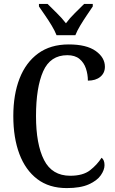

<svg xmlns="http://www.w3.org/2000/svg" viewBox="-20 -951 588 981"><path d="M321 10Q231 10 170.5 -36Q110 -82 79 -164.5Q48 -247 48 -358Q48 -468 80 -550Q112 -632 175 -678Q238 -724 331 -724Q422 -724 469 -690.5Q516 -657 516 -610Q516 -578 492.5 -558.5Q469 -539 429 -539Q429 -571 419 -601Q409 -631 386 -650Q363 -669 324 -669Q237 -669 200.5 -586.5Q164 -504 164 -358Q164 -214 205 -133.5Q246 -53 339 -53Q404 -53 440 -81Q476 -109 499 -145Q514 -134 514 -107Q514 -83 495 -55.5Q476 -28 433.5 -9Q391 10 321 10ZM269 -771Q260 -794 244 -820.5Q228 -847 210 -873Q192 -899 179 -918V-931H223Q245 -909 271 -883.5Q297 -858 317 -832Q336 -858 362 -883.5Q388 -909 410 -931H454V-918Q441 -899 423.5 -873Q406 -847 390 -820.5Q374 -794 365 -771Z"/></svg>

Font: Noto Serif Lao Condensed Medium
Style: Regular
Weight: 500
Width: 3
Designer: Monotype Design Team
Foundry: Monotype Imaging Inc.
Version: Version 2.003; ttfautohint (v1.8.4.7-5d5b)